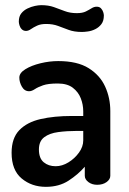

<svg xmlns="http://www.w3.org/2000/svg" viewBox="-20 -717 499 745"><path d="M158 8Q103 8 64 -24.5Q25 -57 25 -124Q25 -181 55 -212Q85 -243 137.5 -255Q190 -267 259 -267H303V-285Q303 -311 293.5 -335.5Q284 -360 262.5 -376.5Q241 -393 204 -393Q167 -393 147 -386Q127 -379 115 -371Q103 -363 93 -363Q75 -363 65 -380.5Q55 -398 55 -416Q55 -434 78.5 -448.5Q102 -463 137 -471.5Q172 -480 206 -480Q280 -480 324 -452.5Q368 -425 388 -381Q408 -337 408 -286V-35Q408 -21 393.5 -10.5Q379 0 357 0Q337 0 323 -10.5Q309 -21 309 -35V-70Q283 -40 246 -16Q209 8 158 8ZM196 -72Q221 -72 245.5 -87Q270 -102 286.5 -125Q303 -148 303 -172V-209H278Q240 -209 206 -204.5Q172 -200 151.5 -184.5Q131 -169 131 -137Q131 -103 149.5 -87.5Q168 -72 196 -72ZM298 -593Q268 -593 246.5 -601Q225 -609 205 -616.5Q185 -624 159 -624Q138 -624 124 -617.5Q110 -611 100 -604Q90 -597 81 -597Q71 -597 64.5 -603.5Q58 -610 55.5 -619Q53 -628 53 -633Q53 -653 62.5 -665Q72 -677 86.5 -684Q101 -691 115.5 -694Q130 -697 140 -697Q168 -697 189 -689.5Q210 -682 231 -674Q252 -666 278 -666Q300 -666 313 -672.5Q326 -679 335.5 -685Q345 -691 355 -691Q366 -691 372 -684.5Q378 -678 380.5 -670Q383 -662 383 -657Q383 -636 373.5 -623.5Q364 -611 350 -604Q336 -597 321.5 -595Q307 -593 298 -593Z"/></svg>

Font: Dosis ExtraLight SemiBold
Style: Regular
Weight: 600
Version: Version 3.001; ttfautohint (v1.8.2)